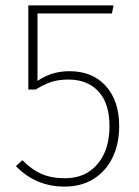

<svg xmlns="http://www.w3.org/2000/svg" viewBox="-20 -682 517 712"><path d="M395 -632H119V-382Q172 -418 237 -418Q323 -418 372.5 -363Q422 -308 422 -214Q422 -149 397.5 -98Q373 -47 327 -18.5Q281 10 220 10Q112 10 39 -66L63 -88Q96 -54 133 -37.5Q170 -21 221 -21Q297 -21 341.5 -73.5Q386 -126 386 -214Q386 -299 345 -343Q304 -387 234 -387Q198 -387 171.5 -378.5Q145 -370 112 -350H85V-662H401Z"/></svg>

Font: FiraGO UltraLight
Style: Regular
Weight: 200
Designer: bBox Type
Foundry: bBox Type GmbH
Version: Version 1.001